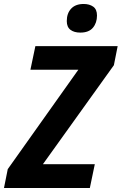

<svg xmlns="http://www.w3.org/2000/svg" viewBox="-54 -946 612 966"><path d="M-34 0 -15 -95 340 -595H99L124 -714H538L519 -618L162 -120H423L398 0ZM350 -782Q319 -782 300.5 -796Q282 -810 282 -840Q282 -879 304 -902.5Q326 -926 367 -926Q396 -926 415 -912.5Q434 -899 434 -868Q434 -831 413.5 -806.5Q393 -782 350 -782Z"/></svg>

Font: Noto Sans SemiCondensed
Style: Bold Italic
Weight: 700
Width: 4
Italic angle: -12°
Designer: Monotype Design Team
Foundry: Monotype Imaging Inc.
Version: Version 2.013; ttfautohint (v1.8.4.7-5d5b)